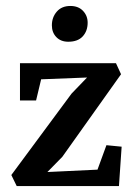

<svg xmlns="http://www.w3.org/2000/svg" viewBox="-20 -624 454 644"><path d="M18 -37 220 -310 272 -364 118 -358 101 -287H47V-412H369L386 -375L189 -98L139 -47L307 -55L337 -137L388 -132L379 0H36ZM209 -484Q184 -484 169 -499.5Q154 -515 154 -539Q154 -566 170.5 -585Q187 -604 216 -604Q243 -604 258.5 -587.5Q274 -571 274 -548Q274 -520 257.5 -502Q241 -484 209 -484Z"/></svg>

Font: Aikya SemiBold
Style: Regular
Weight: 600
Designer: Neelakash Kshetrimayum (Latin subset based on Merriweather by Eben Sorkin)
Foundry: Brand New Type
Version: Version 1.00 b005